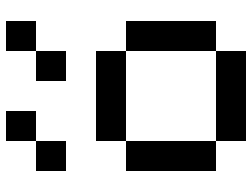

<svg xmlns="http://www.w3.org/2000/svg" viewBox="-120 -720 840 640"><g transform="rotate(-90 300.0 -400.0)"><path d="M450 0H150V-100H50V-400H150V-500H450V-400H550V-100H450ZM150 -100H450V-400H150ZM50 -600V-700H150V-800H250V-700H150V-600ZM350 -600V-700H450V-800H550V-700H450V-600Z"/></g></svg>

Font: Matrix Sans
Style: Regular
Weight: 400
Designer: Brad Neil
Version: Version 1.100